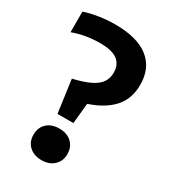

<svg xmlns="http://www.w3.org/2000/svg" viewBox="-186 -842 834 942"><g transform="rotate(30 231.0 -371.0)"><path d="M158 -227.5 132.5 -412.5Q196.5 -427.5 231.8 -445.8Q267 -464 281.5 -487.2Q296 -510.5 296 -540Q296 -586.5 264.8 -609.8Q233.5 -633 166.5 -633Q84.5 -633 13 -606.5V-723Q46.5 -735 93.5 -742.2Q140.5 -749.5 184.5 -749.5Q310.5 -749.5 374.5 -698.8Q438.5 -648 438.5 -554Q438.5 -475 393 -423.8Q347.5 -372.5 259.5 -343L248 -227.5ZM203 8.5Q160 8.5 133.5 -15.8Q107 -40 107 -80.5Q107 -121.5 133 -145.8Q159 -170 203 -170Q247 -170 273 -145.2Q299 -120.5 299 -80.5Q299 -41 272.5 -16.2Q246 8.5 203 8.5Z"/></g></svg>

Font: Encode Sans Semi Condensed
Style: Bold
Weight: 700
Width: 4
Designer: Multiple Designers
Foundry: Impallari Type
Version: Version 3.000; ttfautohint (v1.8.3) -l 8 -r 50 -G 200 -x 14 